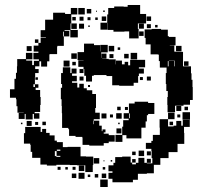

<svg xmlns="http://www.w3.org/2000/svg" viewBox="-20 -726 832 770"><path d="M411 -607H383V-635H410V-668H414V-694H438V-700H476V-699H492V-706H542V-670H566V-632H533V-610H536V-572H498V-600H479V-599H435V-606H412V-634H411ZM320 -668H294V-694H320ZM79 -249H55V-273H75V-274H50V-300H46V-328H44V-334H20V-368H38V-410H44V-434H48V-460H49V-489H84V-514H110V-488H85V-483H109V-465H116V-482H136V-488H114V-514H134V-519H115V-543H134V-554H143V-575H164V-577H143V-605H161V-647H193V-675H241V-670H264V-694H290V-668H266V-632H288V-610H266V-632H263V-606H292V-576H262V-605H239V-602H258V-580H236V-542H210V-538H209V-509H180V-508H178V-480H169V-459H145V-480H138V-460H121V-449H135V-433H121V-417H120V-388H114V-377H120V-388H134V-374H123V-365H141V-337H143V-305H141V-277H119V-272H138V-250H116V-269H111V-247H83V-269H79ZM346 -672H328V-690H346ZM400 -678H394V-684H400ZM369 -679H365V-683H369ZM406 -642H388V-660H406ZM586 -642H568V-660H586ZM315 -643H299V-659H315ZM284 -644H270V-658H284ZM343 -645H331V-657H343ZM372 -646H362V-656H372ZM557 -611H537V-631H557ZM317 -611H297V-631H317ZM585 -613H569V-629H585ZM612 -616H602V-626H612ZM340 -618H334V-624H340ZM682 -276H652V-305H651V-337H671H653V-361H647V-389H645V-433H648V-455H621V-481H617V-507H613V-508H584V-538V-548H564V-574H584H560V-608H588V-610H626V-607H653V-581H657V-578H684V-544H661V-543H679V-519H685V-518H714V-488V-460H746V-432H748V-406H752V-377H753V-325H742V-306H716V-302H682ZM556 -582H538V-600H556ZM236 -580V-599H233V-580ZM134 -554H120V-568H134ZM349 -399H325V-422H318V-449H315V-433H299V-449H315V-458H294V-484H315V-485H291V-517H317V-551H357V-545H381V-520H382V-546H412V-516H386V-494H387V-511H407V-491H390V-490H416V-488H444V-468H445V-483H469V-468H480V-478H494V-464H502V-486H532H562V-456H537V-451H557V-431H537V-421H534V-394H516V-382H458V-384H430V-414V-421H407V-425H381H356V-422H349ZM438 -520H416V-542H438ZM708 -520H686V-542H708ZM107 -521H87V-541H107ZM462 -526H452V-536H462ZM530 -488H504V-514H530ZM288 -490H266V-512H288ZM496 -492H478V-510H496ZM435 -493H419V-509H435ZM259 -459H235V-483H259ZM678 -460H656V-481H653V-460H680V-483H657V-482H678ZM736 -462H718V-480H736ZM284 -464H270V-478H284ZM396 -142H338V-145H311V-174H310V-177H283V-181H257V-208H254V-213H229V-243V-272H228V-301H227V-328H224V-374H229V-389H225V-433H232V-456H262V-433H267V-451H287V-431H269V-422H288V-400H269V-394H290V-375H298V-390H316V-372H328V-364H350V-349H365V-293H362V-274H380V-248H356V-242H354V-228H356V-242H378V-222H388V-200H391V-207H403V-195H396V-190H416V-184H440V-158H416V-152H396ZM315 -403H299V-419H315ZM585 -403H569V-419H585ZM553 -405H541V-417H553ZM132 -406H122V-416H132ZM341 -377H333V-385H341ZM471 -157H443V-185H470V-218H474V-244H496V-250H476V-272H497V-311H520V-318H574V-313H599V-269H574V-264H569V-239H564V-214H547V-171H487V-184H471ZM707 -281H687V-301H707ZM734 -284H720V-298H734ZM464 -284H450V-298H464ZM493 -285H481V-297H493ZM742 -246H712V-276H742ZM513 5H461H431V-9H415V-33H431V-39H415V-63H435V-73H442V-96H470V-98H504V-74H510V-67H525V-73H535V-93H559V-73H569V-71H591V-92H588V-121H587V-129H565V-153H587V-161H593V-185H621V-162V-187V-214H620V-248H654V-274H680V-248H654V-219H676V-222H687V-241H707V-222H713V-245H741V-217H718V-193H719V-149H692V-116H656V-92H626H623V-65H597V-31H569V-29H533V-5H513ZM468 -250H446V-272H468ZM407 -251H387V-271H407ZM501 -252V-271H498V-252ZM433 -255H421V-267H433ZM703 -255H691V-267H703ZM107 -221H87V-241H107ZM674 -224H660V-238H674ZM164 -224H150V-238H164ZM133 -225H121V-237H133ZM460 -228H454V-234H460ZM70 -228H64V-234H70ZM206 -62H168V-66H142V-93H139H109V-117H103V-145H101V-150H76V-192H81V-217H111H143V-197H149V-209H165V-193H153H179V-183H199V-162H208V-156H232V-136H251V-137H303V-99H325V-98H354V-64H352V-36H322V-63H289V-64H260V-65H233H206ZM467 -191H447V-211H467ZM208 -121H222V-126H208ZM558 -100H536V-122H558ZM206 -100V-97H222V-101H207V-120H200V-100ZM585 -103H569V-119H585ZM524 -104H510V-118H524ZM378 -70H356V-92H378ZM585 -73H569V-89H585ZM524 -74H510V-88H524ZM430 -78H424V-84H430ZM399 -79H395V-83H399ZM318 -40H296V-62H318ZM223 -45H211V-57H223ZM283 -45H271V-57H283ZM402 -46H392V-56H402ZM252 -46H242V-56H252ZM319 -9H295V-33H319ZM286 -12H268V-30H286ZM406 -12H388V-30H406ZM374 -14H360V-28H374ZM342 -16H332V-26H342ZM412 24H382V-6H412Z"/></svg>

Font: Rubik Storm
Style: Regular
Weight: 400
Designer: Hubert and Fischer, NaN
Foundry: Hubert and Fischer, NaN
Version: Version 2.201